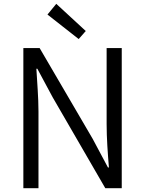

<svg xmlns="http://www.w3.org/2000/svg" viewBox="-20 -983 758 1003"><path d="M102 0H181V-401C181 -476 174 -551 170 -624H175L255 -475L530 0H616V-732H537V-335C537 -261 543 -181 549 -108H544L464 -258L187 -732H102ZM391 -779 428 -821 274 -963 228 -907Z"/></svg>

Font: Noto Sans CJK SC DemiLight
Style: Regular
Weight: 350
Designer: Ryoko NISHIZUKA 西塚涼子 (kana, bopomofo & ideographs); Paul D. Hunt (Latin, Greek & Cyrillic); Sandoll Communications 산돌커뮤니
Foundry: Adobe
Version: Version 2.004;hotconv 1.0.118;makeotfexe 2.5.65603